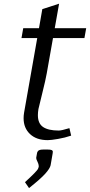

<svg xmlns="http://www.w3.org/2000/svg" viewBox="-20 -733 477 1017"><path d="M177.2 -531.2H93.8L103 -583.5H186.5L204.1 -684.6L293 -713.4L270 -583.5H436.5L427.2 -531.2H260.7L227.5 -343.8Q222.2 -312.5 203.4 -237.1Q184.6 -161.6 183.6 -155.3Q180.7 -137.7 180.7 -123Q180.7 -78.6 208.5 -60.1Q236.3 -41.5 291 -41.5Q306.2 -41.5 347.7 -54.2L356.9 -14.6Q324.2 -3.4 287.4 2.9Q250.5 9.3 232.9 9.3Q173.3 9.3 139.2 -22.7Q105 -54.7 105 -106.9Q105 -120.6 107.4 -135.3ZM258.8 80.1 248 142.6Q244.1 159.7 219.7 187Q195.3 214.4 133.8 263.2L112.3 231.9Q144.5 202.6 161.4 185.1Q178.2 167.5 180.9 162.4Q183.6 157.2 185.1 150.9Q185.5 147.9 185.1 145.5Q185.1 136.7 178.5 123.5Q171.9 110.4 171.9 105Q171.9 103.5 171.9 102.1L175.8 80.1Q176.8 74.7 177.7 72.3Q178.7 69.8 182.1 66.2Q185.5 62.5 192.6 60.8Q199.7 59.1 210.9 59.1H231.4Q248 59.1 253.9 62Q259.8 64.9 259.8 71.3Q259.8 73.7 258.8 80.1Z"/></svg>

Font: Resagnicto
Style: Italic
Weight: 500
Italic angle: -10°
Version: Version 0.999